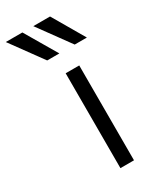

<svg xmlns="http://www.w3.org/2000/svg" viewBox="-292 -860 756 921"><g transform="rotate(-30 86.0 -399.5)"><path d="M-87.9 -798.8Q-64.5 -798.8 3.9 -798.8Q30.3 -754.9 107.4 -623Q90.8 -623 40 -623Q7.8 -667 -87.9 -798.8ZM64.5 -798.8Q87.9 -798.8 157.2 -798.8Q182.6 -754.9 259.8 -623Q243.2 -623 192.4 -623Q160.2 -667 64.5 -798.8ZM85.9 0Q85.9 -130.9 85.9 -525.4Q104.5 -525.4 161.1 -525.4Q161.1 -393.6 161.1 0Q142.6 0 85.9 0Z"/></g></svg>

Font: Gothic A1
Style: Regular
Weight: 400
Designer: HanYang I&C Co.,Ltd.
Version: Version 2.50